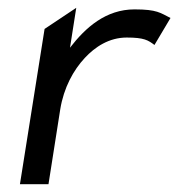

<svg xmlns="http://www.w3.org/2000/svg" viewBox="-20 -471 456 491"><path d="M31 0H104L134 -191C143 -247 168 -292 197 -323C223 -351 259 -375 304 -375C349 -375 359 -368 375 -356L416 -425C390 -438 382 -447 324 -447C251 -447 199 -401 159 -349L175 -451L94 -397Z"/></svg>

Font: Charger Pro
Style: NarObl
Weight: 400
Designer: Jasper
Foundry: Cannot Into Space Fonts
Version: Version 1.09